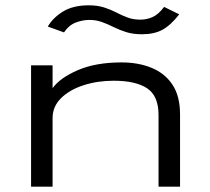

<svg xmlns="http://www.w3.org/2000/svg" viewBox="-20 -703 790 723"><path d="M97 0V-457H178V-371Q206 -410 273.5 -439Q341 -468 438 -468Q501 -468 551 -447.5Q601 -427 629.5 -384Q658 -341 658 -272V0H577V-270Q577 -342 534 -370.5Q491 -399 408 -399Q347 -399 294.5 -382Q242 -365 210 -333.5Q178 -302 178 -258V0ZM598 -677 655 -649Q622 -607 591 -590.5Q560 -574 515 -574Q481 -574 455.5 -582Q430 -590 408 -601Q386 -612 364 -620Q342 -628 317 -628Q291 -628 265 -618Q239 -608 221 -581L160 -603Q180 -637 218 -660Q256 -683 314 -683Q347 -683 372 -675Q397 -667 418 -656Q439 -645 460.5 -637Q482 -629 509 -629Q533 -629 555 -639Q577 -649 598 -677Z"/></svg>

Font: Inconsolata ExtraExpanded
Style: Regular
Weight: 400
Width: 8
Monospace: yes
Designer: Raph Levien, Cyreal, Brenton Simpson
Foundry: Raph Levien, Cyreal, Google
Version: Version 3.001; ttfautohint (v1.8.2.53-6de2)